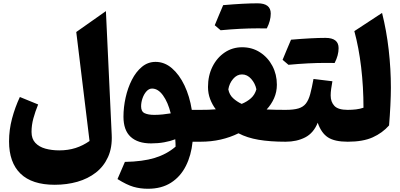

<svg xmlns="http://www.w3.org/2000/svg" viewBox="-20 -871 2460 1180"><path d="M630.9 -802.7 666.5 -43.5Q670.4 35.6 644 93.8Q617.7 151.9 569.1 189.7Q520.5 227.5 455.6 246.1Q390.6 264.6 316.4 264.6Q176.8 264.6 106.2 196.3Q35.6 127.9 35.6 -2Q35.6 -73.2 54 -142.3Q72.3 -211.4 102.1 -274.9L214.4 -229Q196.3 -184.6 185.1 -143.3Q173.8 -102.1 173.8 -60.1Q173.8 -18.1 197 6.8Q220.2 31.7 259 42.5Q297.9 53.2 344.2 53.2Q398.4 53.2 444.3 38.6Q490.2 23.9 530.3 -4.4L448.7 -674.3Z M936 -490.7Q991.2 -490.7 1036.6 -451.7Q1082 -412.6 1113.8 -345.9Q1145.5 -279.3 1158.7 -195.8H1212.4V0H1163.6Q1155.3 83.5 1122.3 148.9Q1089.4 214.4 1031.2 251.7Q973.1 289.1 889.2 289.1Q841.8 289.1 800.3 277.1Q758.8 265.1 702.1 229.5L747.6 124Q856.9 122.1 930.7 99.6Q1004.4 77.1 1059.1 30.3Q1059.1 19 1058.6 8.1Q1058.1 -2.9 1057.1 -15.1Q1027.3 -3.4 989.5 3.4Q951.7 10.3 908.2 10.3Q826.7 10.3 782.7 -30.3Q738.8 -70.8 738.8 -153.8Q738.8 -211.9 752 -271.2Q765.1 -330.6 790.5 -380.4Q815.9 -430.2 852.5 -460.4Q889.2 -490.7 936 -490.7ZM914.6 -326.7Q895.5 -326.7 880.1 -309.6Q864.7 -292.5 856 -267.3Q847.2 -242.2 847.2 -217.3Q847.2 -185.5 868.9 -175.3Q890.6 -165 928.7 -165Q953.1 -165 980 -167.7Q1006.8 -170.4 1029.3 -174.3Q1012.2 -242.7 981.9 -284.7Q951.7 -326.7 914.6 -326.7Z M1468.3 -580.6Q1529.8 -580.6 1578.1 -549.3Q1626.5 -518.1 1654.1 -465.8Q1681.6 -413.6 1681.6 -350.6Q1681.6 -306.2 1664.6 -267.6Q1647.5 -229 1618.7 -198.2Q1643.1 -196.8 1675.5 -196.3Q1708 -195.8 1735.4 -195.8H1735.8V0H1735.4Q1639.6 0 1569.3 -12Q1499 -23.9 1445.8 -51.8Q1394 -26.4 1335.9 -13.2Q1277.8 0 1212.4 0Q1201.7 0 1196.3 -8.1Q1190.9 -16.1 1190.9 -38.6V-157.2Q1190.9 -179.7 1196.3 -187.7Q1201.7 -195.8 1212.4 -195.8Q1235.8 -195.8 1262 -196.5Q1288.1 -197.3 1306.2 -199.2Q1285.2 -226.6 1271.7 -261.5Q1258.3 -296.4 1258.3 -336.4Q1258.3 -406.2 1285.9 -461.4Q1313.5 -516.6 1361.1 -548.6Q1408.7 -580.6 1468.3 -580.6ZM1467.3 -413.6Q1436 -413.6 1412.6 -386Q1389.2 -358.4 1383.3 -321.8Q1389.6 -288.6 1412.4 -267.6Q1435.1 -246.6 1465.3 -232.4Q1499.5 -246.6 1522.9 -267.8Q1546.4 -289.1 1555.7 -322.3Q1548.3 -358.4 1523.9 -386Q1499.5 -413.6 1467.3 -413.6ZM1563.5 -696.8Q1460 -696.8 1335.9 -685.1L1299.8 -715.8Q1313 -747.6 1325.7 -778.3Q1338.4 -809.1 1351.6 -839.4Q1482.4 -850.6 1563.2 -850.6Q1644 -850.6 1644 -787.6Q1644 -743.7 1619.6 -696.3Z M1980.5 -484.4Q1877 -484.4 1752.9 -472.7L1716.8 -503.4Q1730 -535.2 1742.7 -565.9Q1755.4 -596.7 1768.6 -627Q1899.4 -638.2 1980.2 -638.2Q2061 -638.2 2061 -575.2Q2061 -531.2 2036.6 -483.9ZM1735.8 0Q1725.1 0 1719.7 -8.1Q1714.4 -16.1 1714.4 -38.6V-157.2Q1714.4 -179.7 1719.7 -187.7Q1725.1 -195.8 1735.8 -195.8Q1784.7 -195.8 1814 -204.6Q1843.3 -213.4 1859.9 -234.6Q1876.5 -255.9 1886.5 -292.7Q1896.5 -329.6 1906.7 -385.7L2022.9 -371.6Q2018.6 -347.7 2015.4 -325.4Q2012.2 -303.2 2012.2 -284.7Q2012.2 -244.6 2035.2 -220.2Q2058.1 -195.8 2116.7 -195.8H2117.2V0H2116.7Q2037.1 0 1995.8 -26.6Q1954.6 -53.2 1932.6 -116.7Q1907.2 -53.2 1855.5 -26.6Q1803.7 0 1735.8 0Z M2328.1 -791.5Q2355.5 -682.6 2368.9 -564.7Q2382.3 -446.8 2382.3 -332.5Q2382.3 -286.1 2379.2 -222.2Q2376 -158.2 2371.1 -100.1Q2330.1 -53.7 2270.5 -26.9Q2210.9 0 2117.2 0Q2106.4 0 2101.1 -8.1Q2095.7 -16.1 2095.7 -38.6V-157.2Q2095.7 -179.7 2101.1 -187.7Q2106.4 -195.8 2117.2 -195.8Q2143.1 -195.8 2168 -198.7Q2192.9 -201.7 2213.9 -209Q2213.9 -336.9 2199.5 -458.3Q2185.1 -579.6 2157.7 -679.7Z"/></svg>

Font: Pinar ExtraBold
Style: Regular
Weight: 800
Designer: Amin Abedi
Version: Version 3.000